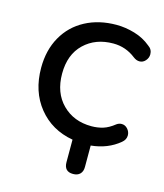

<svg xmlns="http://www.w3.org/2000/svg" viewBox="-99 -571 670 785"><g transform="rotate(15 236.5 -178.5)"><path d="M245 99V4Q154 -12 99.5 -79.5Q45 -147 45 -247Q45 -322 77 -378.5Q109 -435 166.5 -465.5Q224 -496 298 -496Q336 -496 375 -484.5Q414 -473 444 -448Q462 -436 462 -415Q462 -400 451.5 -388Q441 -376 426 -376Q413 -376 400 -386Q358 -419 305 -419Q230 -419 182 -373Q134 -327 134 -246Q134 -165 182 -117Q230 -69 305 -69Q331 -69 354 -76Q377 -83 402 -103Q412 -110 423 -110Q438 -110 448.5 -98Q459 -86 459 -71Q459 -53 443 -40Q394 1 323 8V99Q323 118 312.5 128.5Q302 139 283 139Q245 139 245 99Z"/></g></svg>

Font: SN Pro
Style: Regular
Weight: 400
Designer: Tobias Whetton
Foundry: Supernotes
Version: Version 1.003